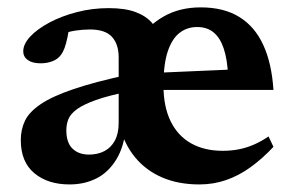

<svg xmlns="http://www.w3.org/2000/svg" viewBox="-20 -476 776 508"><path d="M218 -398Q199 -398 179.2 -395Q159.5 -392 143 -385L165 -417Q162 -394 158.5 -377.2Q155 -360.5 150.8 -349Q146.5 -337.5 141 -330.5Q133 -319.5 118.8 -314Q104.5 -308.5 87.5 -308.5Q65.5 -308.5 53.5 -317.2Q41.5 -326 41.5 -340Q41.5 -359.5 60.2 -379.5Q79 -399.5 111 -416.5Q143 -433.5 183.5 -444Q224 -454.5 267.5 -454.5Q311 -454.5 339 -444Q367 -433.5 383 -414.5Q399 -395.5 405.5 -369H348Q371 -408.5 413.2 -432.5Q455.5 -456.5 511 -456.5Q572 -456.5 613 -431.2Q654 -406 676.5 -357.2Q699 -308.5 703.5 -238H384.5V-283L638 -294L583.5 -276Q581.5 -319 572 -347.5Q562.5 -376 545.2 -390.2Q528 -404.5 501.5 -404.5Q475 -404.5 455 -389Q435 -373.5 423.8 -339.8Q412.5 -306 412.5 -250Q412.5 -194 431.5 -155.2Q450.5 -116.5 485.5 -96.8Q520.5 -77 569.5 -77Q592 -77 612.2 -81Q632.5 -85 652 -93.5Q671.5 -102 690.5 -115L703.5 -87.5Q674 -56 642.8 -33.5Q611.5 -11 578 0.5Q544.5 12 507.5 12Q452 12 409 -6.5Q366 -25 337.2 -60Q308.5 -95 296 -144H314Q309 -89 288 -54.5Q267 -20 235.2 -4Q203.5 12 164 12Q106.5 12 70.8 -17.8Q35 -47.5 35 -105.5Q35 -133.5 46.2 -156.8Q57.5 -180 87.8 -200.5Q118 -221 174.5 -240.2Q231 -259.5 322 -279L323.5 -234.5Q268 -223.5 234.2 -211.5Q200.5 -199.5 183.5 -187Q166.5 -174.5 161 -160.8Q155.5 -147 155.5 -131.5Q155.5 -98.5 171.8 -82.8Q188 -67 215.5 -67Q238.5 -67 256.2 -76.2Q274 -85.5 284 -104.2Q294 -123 294 -151V-324Q294 -359 276.2 -378.5Q258.5 -398 218 -398Z"/></svg>

Font: Newsreader 16pt 16pt SemiBold
Style: Regular
Weight: 600
Version: Version 1.003